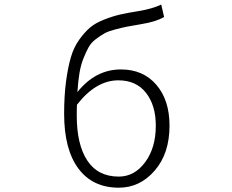

<svg xmlns="http://www.w3.org/2000/svg" viewBox="-20 -829 1040 861"><path d="M512.7 -37.1Q583 -37.1 630.9 -101.6Q678.7 -166 678.7 -265.6Q678.7 -356.4 634.8 -412.6Q590.8 -468.8 510.7 -468.8Q410.2 -468.8 325.2 -359.4Q324.2 -344.7 324.2 -310.5Q324.2 -180.7 371.6 -108.9Q418.9 -37.1 512.7 -37.1ZM703.1 -808.6 715.8 -752.9Q679.7 -731.4 613.3 -720.7Q572.3 -713.9 549.8 -709.5Q527.3 -705.1 496.1 -696.8Q464.8 -688.5 448.2 -679.2Q431.6 -669.9 410.2 -653.8Q388.7 -637.7 377.4 -617.2Q366.2 -596.7 354.5 -567.9Q342.8 -539.1 336.4 -501.5Q330.1 -463.9 327.1 -416Q408.2 -517.6 522.5 -517.6Q622.1 -517.6 681.2 -448.7Q740.2 -379.9 740.2 -265.6Q740.2 -140.6 673.8 -64Q607.4 12.7 512.7 12.7Q395.5 12.7 331.5 -73.2Q267.6 -159.2 267.6 -318.4Q267.6 -398.4 275.9 -461.9Q284.2 -525.4 297.4 -570.8Q310.5 -616.2 334.5 -649.9Q358.4 -683.6 382.8 -704.6Q407.2 -725.6 445.8 -740.7Q484.4 -755.9 518.1 -763.7Q551.8 -771.5 601.6 -779.3Q662.1 -789.1 703.1 -808.6Z"/></svg>

Font: GenEi Gothic M Light
Style: Regular
Weight: 300
Designer: o_tamon (Modified); [Source Han Sans]
Ryoko NISHIZUKA  (kana & ideographs); Paul D. Hunt (Latin, Greek & Cyrillic); Wenl
Version: Version 1.1a;Original Version 1.004